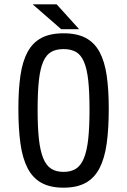

<svg xmlns="http://www.w3.org/2000/svg" viewBox="-20 -861 588 888"><path d="M263 -726 131 -841H242L346 -726ZM394 -353Q394 -436 388 -490Q382 -544 368 -576Q354 -608 331 -621Q308 -634 274 -634Q240 -634 217 -621Q194 -608 180 -576Q166 -544 160 -490Q154 -436 154 -353Q154 -272 160 -217.5Q166 -163 180 -129Q194 -95 217 -80.5Q240 -66 274 -66Q308 -66 331 -80.5Q354 -95 368 -129Q382 -163 388 -217.5Q394 -272 394 -353ZM483 -358Q483 -266 473.5 -197.5Q464 -129 440.5 -83.5Q417 -38 376.5 -15.5Q336 7 274 7Q212 7 171.5 -15.5Q131 -38 107.5 -83.5Q84 -129 74.5 -197.5Q65 -266 65 -358Q65 -446 74.5 -511.5Q84 -577 107.5 -620.5Q131 -664 171.5 -685.5Q212 -707 274 -707Q336 -707 376.5 -685.5Q417 -664 440.5 -620.5Q464 -577 473.5 -511.5Q483 -446 483 -358Z"/></svg>

Font: Share
Style: Regular
Weight: 400
Designer: Ralph du Carrois
Version: Version 1.001